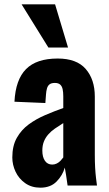

<svg xmlns="http://www.w3.org/2000/svg" viewBox="-20 -859 505 889"><path d="M167 10Q126 10 96.5 -11Q67 -32 52 -64Q37 -96 37 -130Q37 -184 58 -221Q79 -258 113 -283Q147 -308 189 -326Q231 -344 273 -359V-413Q273 -432 270 -446Q267 -460 258.5 -467.5Q250 -475 234 -475Q218 -475 209.5 -468.5Q201 -462 197.5 -449.5Q194 -437 193 -422L190 -382L47 -388Q52 -490 100.5 -539Q149 -588 247 -588Q335 -588 377 -539.5Q419 -491 419 -412V-143Q419 -109 420.5 -82.5Q422 -56 424.5 -35.5Q427 -15 429 0H293Q290 -22 286 -48Q282 -74 280 -83Q270 -47 242 -18.5Q214 10 167 10ZM222 -97Q233 -97 243 -102Q253 -107 260.5 -115Q268 -123 273 -130V-289Q252 -276 234 -263.5Q216 -251 203 -236Q190 -221 183 -203Q176 -185 176 -162Q176 -132 188 -114.5Q200 -97 222 -97ZM204 -639 80 -839H235L295 -639Z"/></svg>

Font: Oswald SemiBold
Style: Regular
Weight: 600
Designer: Vernon Adams
Foundry: Vernon Adams
Version: Version 4.100; ttfautohint (v1.8.1.43-b0c9)